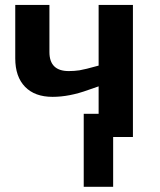

<svg xmlns="http://www.w3.org/2000/svg" viewBox="-20 -548 640 768"><path d="M432.6 0V199.2H314.9V-92.8H374.5V-202.6L332.5 -188Q257.3 -160.6 190.4 -160.6Q119.1 -160.6 80.1 -200.9Q41 -241.2 41 -314.5V-528.3H177.7V-339.8Q177.7 -263.7 254.9 -263.7Q277.3 -263.7 298.1 -266.8Q318.8 -270 374.5 -285.6V-528.3H511.7V0Z"/></svg>

Font: Cousine
Style: Bold
Weight: 700
Monospace: yes
Designer: Steve Matteson
Foundry: Ascender Corporation
Version: Version 1.20